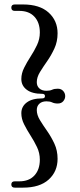

<svg xmlns="http://www.w3.org/2000/svg" viewBox="-20 -748 368 882"><path d="M186.5 -306.5Q186.5 -317 174 -317Q127.5 -317 102.8 -335.8Q78 -354.5 78 -385Q78 -411 90.8 -436.5Q103.5 -462 120.2 -487.8Q137 -513.5 150 -541Q163 -568.5 163 -598.5Q163 -644.5 138.2 -671.2Q113.5 -698 68.5 -698H48Q32 -698 32 -713Q32 -727.5 48 -727.5H85.5Q162.5 -727.5 203.5 -690.2Q244.5 -653 244.5 -595Q244.5 -557 230 -525.5Q215.5 -494 196.8 -467.2Q178 -440.5 163.5 -416.8Q149 -393 149 -370.5Q149 -352.5 160.8 -341.8Q172.5 -331 193.5 -331Q209.5 -331 219.5 -335.8Q229.5 -340.5 245 -340.5Q261 -340.5 270.2 -330.2Q279.5 -320 279.5 -306.5Q279.5 -293.5 270.5 -283Q261.5 -272.5 245.5 -272.5Q230 -272.5 219.8 -277.5Q209.5 -282.5 193.5 -282.5Q172.5 -282.5 160.8 -271.5Q149 -260.5 149 -242.5Q149 -220 163.5 -196.2Q178 -172.5 196.8 -145.8Q215.5 -119 230 -87.8Q244.5 -56.5 244.5 -18.5Q244.5 40 203.5 77Q162.5 114 85.5 114H48Q32 114 32 99.5Q32 85 48 85H68.5Q113.5 85 138.2 58Q163 31 163 -14.5Q163 -45 150 -72.2Q137 -99.5 120.2 -125.5Q103.5 -151.5 90.8 -176.8Q78 -202 78 -228Q78 -258.5 102.8 -277.2Q127.5 -296 174 -296Q186.5 -296 186.5 -306.5Z"/></svg>

Font: Fraunces 144pt S050
Style: Regular
Weight: 400
Version: Version 1.000; ttfautohint (v1.8.3)